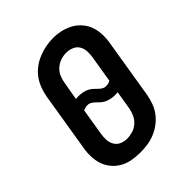

<svg xmlns="http://www.w3.org/2000/svg" viewBox="-207 -876 1014 1014"><g transform="rotate(-45 300.0 -369.0)"><path d="M255 8Q224 8 193.5 2.5Q163 -3 137.5 -17.5Q112 -32 93 -55Q74 -78 65 -106Q56 -134 55.5 -165.5Q55 -197 61 -228L114 -553Q119 -580 129 -606.5Q139 -633 156 -656Q173 -679 196.5 -696.5Q220 -714 246.5 -724.5Q273 -735 300 -740.5Q327 -746 355 -746Q386 -746 416 -739Q446 -732 471.5 -717.5Q497 -703 516 -680Q535 -657 544 -629Q553 -601 553.5 -569.5Q554 -538 548 -507L495 -182Q490 -155 480.5 -128.5Q471 -102 453.5 -79Q436 -56 412.5 -38.5Q389 -21 363 -10.5Q337 0 309.5 4Q282 8 255 8ZM376 -368Q384 -368 391.5 -370Q399 -372 407 -376L431 -523Q435 -545 434 -567.5Q433 -590 422.5 -607.5Q412 -625 392 -633.5Q372 -642 350 -642Q329 -642 308 -635Q287 -628 270 -613Q253 -598 244 -577.5Q235 -557 232 -536L214 -433Q219 -433 224 -433.5Q229 -434 234 -434Q248 -434 262 -431.5Q276 -429 288 -424Q300 -419 310.5 -410.5Q321 -402 330 -392.5Q339 -383 350 -375.5Q361 -368 376 -368ZM257 -93Q278 -93 299.5 -99.5Q321 -106 338 -121Q355 -136 364.5 -156.5Q374 -177 378 -199L395 -302Q390 -302 385 -301.5Q380 -301 376 -301Q361 -301 347.5 -303.5Q334 -306 321.5 -311Q309 -316 298.5 -324.5Q288 -333 279 -342.5Q270 -352 258.5 -359.5Q247 -367 234 -367Q225 -367 217.5 -365Q210 -363 202 -359L178 -212Q174 -190 175 -168Q176 -146 186.5 -128Q197 -110 216 -101.5Q235 -93 257 -93Z"/></g></svg>

Font: Iosevka Curly Slab Extended
Style: Bold Italic
Weight: 700
Width: 7
Italic angle: -9°
Monospace: yes
Designer: Belleve Invis
Foundry: Belleve Invis
Version: Version 11.0.0; ttfautohint (v1.8.3)